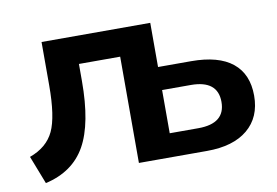

<svg xmlns="http://www.w3.org/2000/svg" viewBox="-64 -642 1099 761"><g transform="rotate(-10 485.5 -262.0)"><path d="M19.5 -98.6Q89.8 -124 116.7 -181.2Q143.6 -238.3 143.6 -365.2V-539.1H581.1V-361.3H713.9Q824.2 -361.3 880.4 -315.9Q936.5 -270.5 936.5 -183.6Q936.5 -96.7 878.4 -48.3Q820.3 0 714.8 0H440.4V-427.7H274.4V-359.4Q274.4 -187.5 224.6 -99.1Q174.8 -10.7 63.5 14.6ZM581.1 -94.7H696.3Q804.7 -94.7 804.7 -181.6Q804.7 -268.6 696.3 -268.6H581.1Z"/></g></svg>

Font: Min Sans Bold
Style: Regular
Weight: 700
Designer: Jinseong-Kim, NotoSansCJK, Nunito
Foundry: Jinseong-Kim
Version: Version 1.400;Glyphs 3.1.2 (3151)